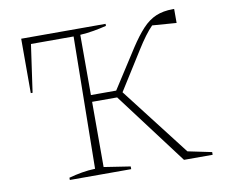

<svg xmlns="http://www.w3.org/2000/svg" viewBox="-74 -747 988 838"><g transform="rotate(-10 420.5 -328.0)"><path d="M170 0V-10Q199 -18 228 -23Q257 -28 287 -29L295 -614H106L76 -403H68V-644H442V-635Q414 -628 385 -623Q356 -618 325 -616V-349H437L547 -520Q579 -569 607 -599Q635 -629 667 -642.5Q699 -656 741 -656H748V-594L641 -602Q625 -586 607.5 -562.5Q590 -539 570 -507L463 -337L697 -34L803 -12V0H676L436 -319H325V-30L442 -12V0Z"/></g></svg>

Font: Piazzolla Thin
Style: Regular
Weight: 100
Designer: Juan Pablo del Peral
Foundry: Huerta Tipografica
Version: Version 1.330